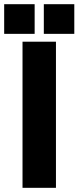

<svg xmlns="http://www.w3.org/2000/svg" viewBox="-63 -900 376 920"><path d="M44.9 -700.2H205.1V0H44.9ZM-43 -737.8V-879.9H103V-737.8ZM147 -737.8V-879.9H293V-737.8Z"/></svg>

Font: TASA Explorer
Style: Regular
Weight: 900
Designer: Weizhong Zhang
Foundry: Local Remote
Version: Version 1.000;Glyphs 3.1.2 (3151)